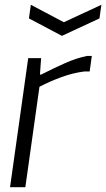

<svg xmlns="http://www.w3.org/2000/svg" viewBox="-20 -783 444 803"><path d="M109 -763 247 -690 404 -763 396 -706 239 -633 101 -706ZM98 -540H152L147 -471H152Q203 -497 251 -518.5Q299 -540 344 -549H364L355 -484H332Q285 -478 237 -460.5Q189 -443 145 -420L86 0H22Z"/></svg>

Font: Plata Sans Light
Style: Italic
Weight: 300
Italic angle: -8°
Designer: Pablo Impallari, Andres Torresi, & Cristiano Sobral
Foundry: Pablo Impallari, Andres Torresi, & Cristiano Sobral
Version: Version 1.00;December 28, 2019;FontCreator 12.0.0.2547 64-bi